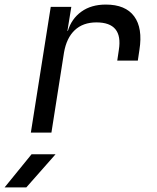

<svg xmlns="http://www.w3.org/2000/svg" viewBox="-67 -580 687 840"><path d="M68 0 155 -550H245L228 -445H230Q246 -498 289 -529Q332 -560 396 -560Q482 -560 520 -508.5Q558 -457 543 -362L536 -315H446L453 -362Q472 -482 355 -482Q296 -482 260 -448Q224 -414 213 -350L158 0ZM-47 240 71 95H176L48 240Z"/></svg>

Font: JetBrains Mono NL
Style: Italic
Weight: 400
Italic angle: -9°
Monospace: yes
Designer: Philipp Nurullin, Konstantin Bulenkov
Foundry: JetBrains
Version: Version 2.305; ttfautohint (v1.8.4.7-5d5b)